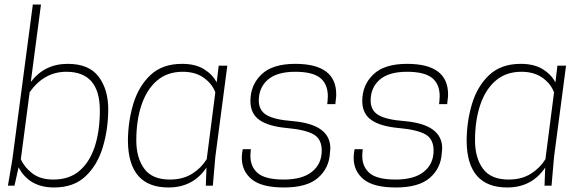

<svg xmlns="http://www.w3.org/2000/svg" viewBox="-20 -820 2563 848"><path d="M219 8Q109 8 62 -81L44 0H15L35 -119L125 -800H161L116 -458Q177 -538 279 -538Q373 -538 415.5 -481.5Q458 -425 458 -338Q458 -251 434.5 -171.5Q411 -92 358.5 -42Q306 8 219 8ZM216 -27Q286 -27 331 -65.5Q376 -104 398.5 -172.5Q421 -241 421 -332Q421 -503 273 -503Q175 -503 111 -413L72 -117Q87 -82 122.5 -54.5Q158 -27 216 -27Z M984 -530H946ZM724 8Q548 8 545 -195Q545 -282 568.5 -360.5Q592 -439 644.5 -488.5Q697 -538 784 -538Q843 -538 881 -514.5Q919 -491 937 -456L946 -530H984L931 -127L920 0H889L892 -80Q833 8 724 8ZM730 -27Q788 -27 828.5 -52.5Q869 -78 893 -117L931 -412Q917 -450 880 -476.5Q843 -503 787 -503Q719 -503 673.5 -464Q628 -425 605 -356.5Q582 -288 582 -200Q582 -123 617 -75Q652 -27 730 -27Z M1234 8Q1136 8 1092 -28Q1048 -64 1048 -123Q1048 -136 1050 -148L1052 -161H1088Q1086 -145 1086 -131Q1086 -83 1119 -55Q1152 -27 1234 -27Q1315 -27 1358 -61.5Q1401 -96 1401 -155Q1401 -206 1365 -226.5Q1329 -247 1247.5 -254.5Q1166 -262 1126 -290Q1086 -318 1086 -374Q1086 -444 1134.5 -491Q1183 -538 1284 -538Q1465 -538 1465 -403Q1465 -392 1463 -378L1461 -360H1425Q1427 -370 1427 -379Q1427 -388 1428 -394Q1428 -449 1394 -476Q1360 -503 1284 -503Q1203 -503 1163 -468Q1123 -433 1123 -376Q1123 -332 1158 -311.5Q1193 -291 1274 -285Q1439 -270 1439 -165L1437 -142Q1433 -77 1384.5 -34.5Q1336 8 1234 8Z M1728 8Q1630 8 1586 -28Q1542 -64 1542 -123Q1542 -136 1544 -148L1546 -161H1582Q1580 -145 1580 -131Q1580 -83 1613 -55Q1646 -27 1728 -27Q1809 -27 1852 -61.5Q1895 -96 1895 -155Q1895 -206 1859 -226.5Q1823 -247 1741.5 -254.5Q1660 -262 1620 -290Q1580 -318 1580 -374Q1580 -444 1628.5 -491Q1677 -538 1778 -538Q1959 -538 1959 -403Q1959 -392 1957 -378L1955 -360H1919Q1921 -370 1921 -379Q1921 -388 1922 -394Q1922 -449 1888 -476Q1854 -503 1778 -503Q1697 -503 1657 -468Q1617 -433 1617 -376Q1617 -332 1652 -311.5Q1687 -291 1768 -285Q1933 -270 1933 -165L1931 -142Q1927 -77 1878.5 -34.5Q1830 8 1728 8Z M2480 -530H2442ZM2220 8Q2044 8 2041 -195Q2041 -282 2064.5 -360.5Q2088 -439 2140.5 -488.5Q2193 -538 2280 -538Q2339 -538 2377 -514.5Q2415 -491 2433 -456L2442 -530H2480L2427 -127L2416 0H2385L2388 -80Q2329 8 2220 8ZM2226 -27Q2284 -27 2324.5 -52.5Q2365 -78 2389 -117L2427 -412Q2413 -450 2376 -476.5Q2339 -503 2283 -503Q2215 -503 2169.5 -464Q2124 -425 2101 -356.5Q2078 -288 2078 -200Q2078 -123 2113 -75Q2148 -27 2226 -27Z"/></svg>

Font: Tanohe Sans ExtraLight
Style: Italic
Weight: 200
Designer: Village Type and Design LLC & Cristiano Sobral
Foundry: Cooper Hewitt Smithsonian Design Museum
Version: Version 1.00;September 29, 2021;FontCreator 13.0.0.2655 64-b